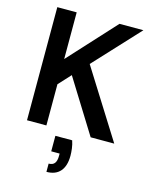

<svg xmlns="http://www.w3.org/2000/svg" viewBox="-139 -790 910 1148"><g transform="rotate(15 316.0 -216.0)"><path d="M70 0V-700H190V-411L455 -700H603L345 -422L610 0H464L259 -330L190 -255V0ZM262 268V217Q287 217 298.5 202Q310 187 310 157V142H258V46H362Q370 70 373 94Q376 118 376 138Q376 201 347 234.5Q318 268 262 268Z"/></g></svg>

Font: DM Sans 17pt SemiBold
Style: Regular
Weight: 600
Version: Version 4.004;gftools[0.9.30]